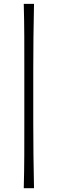

<svg xmlns="http://www.w3.org/2000/svg" viewBox="-20 -827 302 1006"><path d="M104.5 159.2Q106.9 67.9 107.2 -13.9Q107.4 -95.7 107.4 -178.7V-468.8Q107.4 -551.8 107.2 -633.5Q106.9 -715.3 104.5 -806.6H158.2Q156.2 -715.3 155.3 -633.5Q154.3 -551.8 154.3 -468.8V-178.7Q154.3 -95.7 155.3 -13.9Q156.2 67.9 158.2 159.2Z"/></svg>

Font: Pinar-FD Light
Style: Regular
Weight: 300
Designer: Amin Abedi
Version: Version 2.000